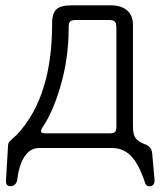

<svg xmlns="http://www.w3.org/2000/svg" viewBox="-20 -542 611 703"><path d="M378.9 -468.8Q393.6 -468.8 399.4 -463.9Q406.2 -458 406.2 -440.4V-78.1Q406.2 -62.5 399.4 -57.6Q395.5 -53.7 378.9 -53.7H150.4Q133.8 -53.7 130.9 -58.6Q127 -64.5 140.6 -83Q173.8 -134.8 199.2 -218.8Q231.4 -325.2 231.4 -438.5Q231.4 -457 235.4 -461.9Q240.2 -468.8 258.8 -468.8ZM243.2 -522.5Q203.1 -522.5 187.5 -508.8Q170.9 -494.1 170.9 -458Q170.9 -323.2 140.6 -225.6Q109.4 -121.1 41 -47.9L24.4 -33.2Q14.6 -24.4 11.7 -19.5Q8.8 -12.7 8.8 2L2 117.2Q0 140.6 19.5 139.6Q39.1 137.7 43 117.2Q50.8 51.8 77.1 21.5Q96.7 0 122.1 0H391.6Q429.7 0 458 27.3Q488.3 57.6 510.7 126Q515.6 142.6 531.2 139.6Q546.9 136.7 545.9 116.2L538.1 29.3Q537.1 9.8 531.2 1Q524.4 -9.8 508.8 -14.6Q482.4 -24.4 473.6 -41Q466.8 -54.7 466.8 -82V-452.1Q466.8 -484.4 446.3 -502.9Q424.8 -522.5 386.7 -522.5Z"/></svg>

Font: Gulim
Style: Regular
Weight: 400
Version: Version 2.21